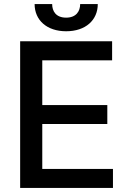

<svg xmlns="http://www.w3.org/2000/svg" viewBox="-20 -932 643 952"><path d="M79.9 0H540.1V-94.5H189.6V-317.1H512.1V-411.2H189.6V-632.8H535.9V-727.3H79.9ZM151.6 -911.9C151.6 -832 212.4 -777 307.9 -777C404.1 -777 464.8 -832 464.8 -911.9H377.5C377.5 -876.1 357.6 -844.5 307.9 -844.5C257.5 -844.5 238.6 -876.4 238.6 -911.9Z"/></svg>

Font: Magic Ui Pro Medium
Style: Regular
Weight: 500
Designer: Stefan Endress, Andreas Faust
Version: Version 1.000;FEAKit 1.0